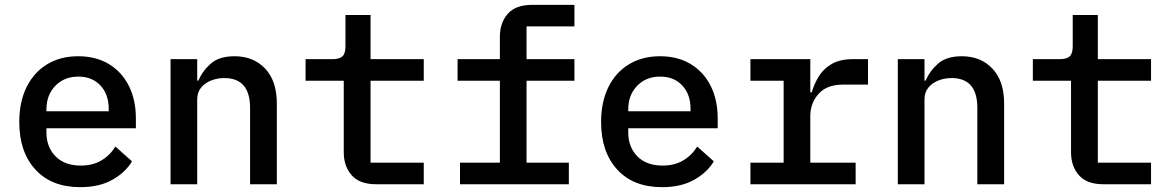

<svg xmlns="http://www.w3.org/2000/svg" viewBox="-20 -760 4840 792"><path d="M311 12Q192 12 125.8 -60.8Q59.5 -133.5 59.5 -256.5Q59.5 -340 89.8 -401Q120 -462 174.8 -495Q229.5 -528 302.5 -528Q375.5 -528 429 -495.8Q482.5 -463.5 511.5 -405.8Q540.5 -348 540.5 -271.5V-231H171.5V-213.5Q171.5 -153.5 209 -115.2Q246.5 -77 313.5 -77Q362.5 -77 398.2 -98.2Q434 -119.5 456 -155.5L524.5 -94.5Q498 -49.5 444.2 -18.8Q390.5 12 311 12ZM303 -444Q245 -444 208.2 -406Q171.5 -368 171.5 -308.5V-301H428.5V-311Q428.5 -371 394.2 -407.5Q360 -444 303 -444Z M793.5 0H683.5V-516H793.5V-427.5H798.5Q815.5 -468 850 -498Q884.5 -528 947.5 -528Q1025.5 -528 1073.8 -477Q1122 -426 1122 -332.5V0H1011.5V-315.5Q1011.5 -438 905 -438Q877 -438 851.5 -428.2Q826 -418.5 809.8 -399Q793.5 -379.5 793.5 -349.5Z M1728 0H1531.5Q1463.5 0 1430.8 -37Q1398 -74 1398 -132V-427H1240.5V-516H1352Q1380.5 -516 1392.8 -527.8Q1405 -539.5 1405 -569V-698H1508.5V-516H1728V-427H1508.5V-89H1728Z M1877.5 0V-89H2042V-427H1867.5V-516H2042V-608Q2042 -666 2074.5 -703Q2107 -740 2175.5 -740H2349.5V-651H2152V-516H2349.5V-427H2152V-89H2326.5V0Z M2711 12Q2592 12 2525.8 -60.8Q2459.5 -133.5 2459.5 -256.5Q2459.5 -340 2489.8 -401Q2520 -462 2574.8 -495Q2629.5 -528 2702.5 -528Q2775.5 -528 2829 -495.8Q2882.5 -463.5 2911.5 -405.8Q2940.5 -348 2940.5 -271.5V-231H2571.5V-213.5Q2571.5 -153.5 2609 -115.2Q2646.5 -77 2713.5 -77Q2762.5 -77 2798.2 -98.2Q2834 -119.5 2856 -155.5L2924.5 -94.5Q2898 -49.5 2844.2 -18.8Q2790.5 12 2711 12ZM2703 -444Q2645 -444 2608.2 -406Q2571.5 -368 2571.5 -308.5V-301H2828.5V-311Q2828.5 -371 2794.2 -407.5Q2760 -444 2703 -444Z M3075.5 0V-89H3212.5V-427H3075.5V-516H3322.5V-379H3328.5Q3338.5 -414.5 3358.2 -446Q3378 -477.5 3412 -496.8Q3446 -516 3498.5 -516H3560.5V-411H3457.5Q3391 -411 3356.8 -373Q3322.5 -335 3322.5 -281V-89H3509.5V0Z M3793.5 0H3683.5V-516H3793.5V-427.5H3798.5Q3815.5 -468 3850 -498Q3884.5 -528 3947.5 -528Q4025.5 -528 4073.8 -477Q4122 -426 4122 -332.5V0H4011.5V-315.5Q4011.5 -438 3905 -438Q3877 -438 3851.5 -428.2Q3826 -418.5 3809.8 -399Q3793.5 -379.5 3793.5 -349.5Z M4728 0H4531.5Q4463.5 0 4430.8 -37Q4398 -74 4398 -132V-427H4240.5V-516H4352Q4380.5 -516 4392.8 -527.8Q4405 -539.5 4405 -569V-698H4508.5V-516H4728V-427H4508.5V-89H4728Z"/></svg>

Font: Lilex Medium
Style: Regular
Weight: 500
Designer: Mike Abbink, Paul van der Laan, Pieter van Rosmalen, Mikhael Khrustik
Foundry: Mikhael Khrustik
Version: Version 1.100